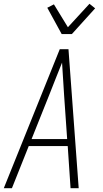

<svg xmlns="http://www.w3.org/2000/svg" viewBox="-24 -995 544 1015"><path d="M-4 0 292 -735H338L392 0H349L334 -223H128L39 0ZM331 -260 315 -490Q312 -534 309.5 -577.5Q307 -621 304 -664Q287 -621 269.5 -577.5Q252 -534 235 -490L143 -260ZM302 -815 226 -954 261 -972 335 -851 449 -975 479 -951 356 -815Z"/></svg>

Font: Iosevka SS18 Extralight
Style: Italic
Weight: 200
Italic angle: -9°
Monospace: yes
Designer: Belleve Invis
Foundry: Belleve Invis
Version: Version 25.1.1; ttfautohint (v1.8.4)